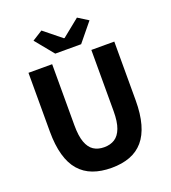

<svg xmlns="http://www.w3.org/2000/svg" viewBox="-171 -1095 1097 1234"><g transform="rotate(-20 377.5 -478.0)"><path d="M380 14Q308 14 253 -6.5Q198 -27 160.5 -70Q123 -113 104 -181Q85 -249 85 -341V-743H247V-325Q247 -252 263 -208.5Q279 -165 308.5 -146Q338 -127 380 -127Q422 -127 452 -146Q482 -165 498.5 -208.5Q515 -252 515 -325V-743H672V-341Q672 -249 653 -181Q634 -113 597 -70Q560 -27 505.5 -6.5Q451 14 380 14ZM289 -800 186 -926 256 -970 375 -874H380L499 -970L569 -926L466 -800Z"/></g></svg>

Font: Noto Sans SC ExtraBold
Style: Regular
Weight: 800
Designer: Ryoko NISHIZUKA 西塚涼子 (kana, bopomofo & ideographs); Paul D. Hunt (Latin, Greek & Cyrillic); Sandoll Communications 산돌커뮤니
Foundry: Adobe
Version: Version 2.004-H2;hotconv 1.0.118;makeotfexe 2.5.65603